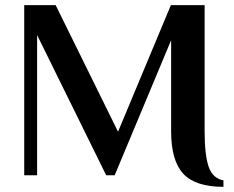

<svg xmlns="http://www.w3.org/2000/svg" viewBox="-20 -680 907 745"><path d="M847 45Q738 45 691 -6Q644 -57 644 -170V-524L425 0H392L124 -544V0H74V-660H196L438 -169L643 -660H774V-170Q774 -79 789.5 -33.5Q805 12 847 20Z"/></svg>

Font: El Messiri
Style: Bold
Weight: 700
Designer: Mohamed Gaber
Foundry: Kief Type Foundry
Version: Version 2.020; ttfautohint (v1.8.3)